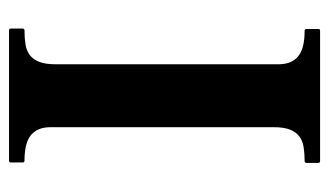

<svg xmlns="http://www.w3.org/2000/svg" viewBox="-172 -556 728 425"><g transform="rotate(-90 192.5 -344.0)"><path d="M262.2 -92.8Q262.2 -76.2 267.3 -64.9Q272.5 -53.7 282 -46.9Q291.5 -40 305.4 -37.1Q319.3 -34.2 336.4 -34.2Q340.3 -34.2 340.3 -30.3V-3.9Q340.3 -2.4 339.8 -1.2Q339.4 0 336.4 0H47.9Q45.4 0 44.7 -1.5Q43.9 -2.9 43.9 -3.9V-30.3Q43.9 -31.2 44.7 -32.7Q45.4 -34.2 47.9 -34.2Q64.9 -34.2 78.9 -36.4Q92.8 -38.6 102.5 -45.9Q112.3 -53.2 117.7 -66.9Q123 -80.6 123 -104V-595.7Q123 -612.3 117.9 -623.5Q112.8 -634.8 103.3 -641.6Q93.8 -648.4 79.8 -651.4Q65.9 -654.3 48.8 -654.3Q44.9 -654.3 44.9 -658.2V-684.6Q44.9 -688.5 48.8 -688.5H337.4Q339.8 -688.5 340.6 -687Q341.3 -685.5 341.3 -684.6V-658.2Q341.3 -657.2 340.6 -655.8Q339.8 -654.3 337.4 -654.3Q320.3 -654.3 306.4 -652.1Q292.5 -649.9 282.7 -642.6Q272.9 -635.3 267.6 -621.6Q262.2 -607.9 262.2 -584.5V-92.8Z"/></g></svg>

Font: Cardo
Style: Bold
Weight: 700
Designer: David J. Perry
Foundry: David J. Perry
Version: Version 1.0011